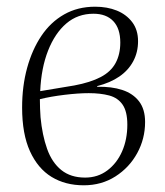

<svg xmlns="http://www.w3.org/2000/svg" viewBox="-20 -539 491 573"><path d="M230 14Q175 14 134 -11Q93 -36 69.5 -87.5Q46 -139 46 -218Q46 -282 61 -336.5Q76 -391 103.5 -432Q131 -473 171.5 -496Q212 -519 264 -519Q300 -519 328.5 -507.5Q357 -496 374.5 -473Q392 -450 392 -416Q392 -383 377.5 -356Q363 -329 336 -310.5Q309 -292 270 -282V-280Q313 -281 345 -270.5Q377 -260 395 -236.5Q413 -213 413 -175Q413 -125 389.5 -82Q366 -39 324.5 -12.5Q283 14 230 14ZM234 -9Q272 -9 300.5 -30.5Q329 -52 344.5 -87.5Q360 -123 360 -167Q360 -206 346 -226.5Q332 -247 306 -254Q280 -261 245 -261Q214 -261 172.5 -256Q131 -251 99 -243Q99 -227 99.5 -216Q100 -205 101 -189Q106 -136 120.5 -95Q135 -54 163 -31.5Q191 -9 234 -9ZM100 -267 202 -284Q250 -293 280.5 -309Q311 -325 325 -351Q339 -377 339 -412Q339 -454 318 -476Q297 -498 259 -498Q212 -498 178 -469Q144 -440 123.5 -388Q103 -336 100 -267Z"/></svg>

Font: Literata 60pt ExtraLight
Style: Italic
Weight: 250
Italic angle: -2°
Designer: Latin by Veronika Burian and Jose Scaglione. Greek by Irene Vlachou. Cyrillic by Vera Evstafieva
Foundry: TypeTogether
Version: Version 3.103;gftools[0.9.29]